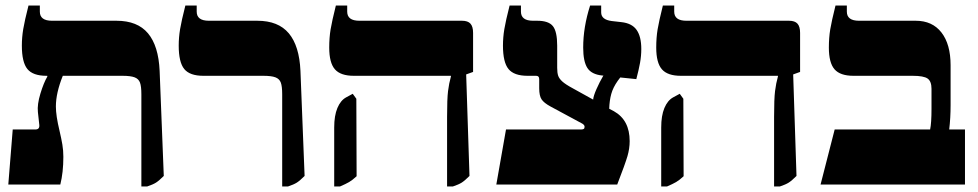

<svg xmlns="http://www.w3.org/2000/svg" viewBox="-20 -667 3535 694"><path d="M572 -31Q555 -14 544 -7Q533 0 512 7H491V-326Q491 -355 486 -368.5Q481 -382 466.5 -387.5Q452 -393 423 -393H207Q182 -331 182 -282Q182 -249 195 -195Q202 -165 205.5 -144Q209 -123 209 -100Q209 -44 198 0H10L26 -199H108Q124 -199 122 -216L117 -262Q114 -289 126 -328.5Q138 -368 151 -390V-393H148Q99 -393 79 -417.5Q59 -442 59 -502Q59 -532 64 -562Q69 -592 83 -647H124V-625Q124 -592 168 -592H401Q477 -592 515 -546.5Q553 -501 557 -411Z M1000 -326Q1000 -355 995 -368.5Q990 -382 975.5 -387.5Q961 -393 932 -393H715Q666 -393 646 -417.5Q626 -442 626 -502Q626 -532 631 -562Q636 -592 650 -647H691V-625Q691 -592 735 -592H910Q986 -592 1024 -546.5Q1062 -501 1066 -411L1081 -31Q1064 -14 1053 -7Q1042 0 1021 7H1000Z M1596 -245Q1596 -310 1599.5 -338Q1603 -366 1610 -391V-393H1259Q1211 -393 1190.5 -416.5Q1170 -440 1170 -495Q1170 -531 1175 -561Q1180 -591 1194 -647H1235V-625Q1235 -592 1279 -592H1650Q1671 -592 1680.5 -581.5Q1690 -571 1690 -548V-407L1665 -398L1677 -31Q1660 -14 1649 -7Q1638 0 1617 7H1596ZM1188 -206Q1188 -249 1199.5 -276.5Q1211 -304 1231 -315L1255 -328L1268 -310L1269 -30Q1254 -16 1242 -9Q1230 -2 1209 7H1188Z M2213 -375Q2196 -351 2189.5 -327.5Q2183 -304 2182 -274L2199 -265Q2256 -233 2256 -157Q2256 -130 2248 -102.5Q2240 -75 2211 0H1774L1809 -199H2081Q2086 -199 2090 -201Q2093 -203 2093 -209Q2093 -215 2085 -220L1970 -282Q1946 -295 1937.5 -308Q1929 -321 1929 -348V-381Q1929 -393 1918 -393H1887Q1838 -393 1818 -417.5Q1798 -442 1798 -502Q1798 -532 1803 -562Q1808 -592 1822 -647H1863V-625Q1863 -592 1907 -592H1922Q1963 -592 1978.5 -572.5Q1994 -553 1994 -502V-422Q1994 -404 1997.5 -393.5Q2001 -383 2012.5 -372.5Q2024 -362 2050 -348L2124 -307Q2125 -320 2136 -345Q2147 -370 2161 -394H2157Q2118 -398 2103 -421.5Q2088 -445 2088 -495Q2088 -569 2113 -647H2153V-622Q2153 -596 2191 -591L2226 -587Q2264 -583 2281 -559Q2298 -535 2298 -490Q2298 -465 2293.5 -440Q2289 -415 2280 -381L2222 -387Z M2778 -245Q2778 -310 2781.5 -338Q2785 -366 2792 -391V-393H2441Q2393 -393 2372.5 -416.5Q2352 -440 2352 -495Q2352 -531 2357 -561Q2362 -591 2376 -647H2417V-625Q2417 -592 2461 -592H2832Q2853 -592 2862.5 -581.5Q2872 -571 2872 -548V-407L2847 -398L2859 -31Q2842 -14 2831 -7Q2820 0 2799 7H2778ZM2370 -206Q2370 -249 2381.5 -276.5Q2393 -304 2413 -315L2437 -328L2450 -310L2451 -30Q2436 -16 2424 -9Q2412 -2 2391 7H2370Z M2997 -199H3342Q3347 -222 3347 -274V-346Q3347 -373 3333 -383Q3319 -393 3279 -393H3065Q3017 -393 2996.5 -416.5Q2976 -440 2976 -495Q2976 -531 2981 -561Q2986 -591 3000 -647H3041V-625Q3041 -592 3085 -592H3290Q3350 -592 3383 -549.5Q3416 -507 3416 -431V-287Q3416 -241 3411 -199H3468V0H2946Z"/></svg>

Font: Noto Serif Hebrew Black
Style: Regular
Weight: 900
Designer: Monotype Design Team
Foundry: Monotype Imaging Inc.
Version: Version 1.000